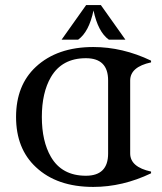

<svg xmlns="http://www.w3.org/2000/svg" viewBox="-20 -734 645 764"><path d="M322.8 -713.9H381.3L479 -576.2H413.1Q370.1 -606.9 352.1 -692.4Q334 -606.9 291 -576.2H225.1ZM321.8 -34.7Q410.2 -34.7 410.2 -123V-414.1Q410.2 -502.4 321.8 -502.4Q226.6 -502.4 182.6 -427.2Q146.5 -365.2 146.5 -268.6Q146.5 -171.9 182.6 -109.9Q226.1 -34.7 321.8 -34.7ZM351.1 9.8Q206.5 9.8 123 -68.8Q43.9 -142.1 43.9 -268.6Q43.9 -395 123 -468.3Q208 -546.9 351.1 -546.9Q467.8 -546.9 581.1 -492.7V-485.8Q498 -467.8 498 -413.6V-123.5Q498 -69.3 581.1 -51.3V-44.4Q467.8 9.8 351.1 9.8Z"/></svg>

Font: Modern Antiqua
Style: Book
Weight: 400
Designer: Wojciech Kalinowski "wmk69" (wmk69@o2.pl)
Foundry: Wojciech Kalinowski "wmk69" (wmk69@o2.pl)
Version: Version 3.1.0; 2021-05-28